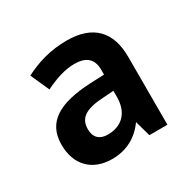

<svg xmlns="http://www.w3.org/2000/svg" viewBox="-91 -814 536 534"><g transform="rotate(-30 177.0 -547.5)"><path d="M182 -722C129 -722 85 -708 46 -688L73 -628C105 -644 137 -655 168 -655C205 -655 225 -639 225 -603V-588L179 -586C81 -581 25 -552 25 -478C25 -412 65 -373 128 -373C175 -373 211 -394 236 -429L250 -379H308V-597C308 -678 266 -722 182 -722ZM184 -533 225 -536V-516C225 -469 199 -438 151 -438C126 -438 110 -451 110 -479C110 -509 127 -529 184 -533Z"/></g></svg>

Font: Noto Sans Ethiopic SemiCondensed SemiBold
Style: Regular
Weight: 600
Width: 4
Designer: Monotype Design Team
Foundry: Monotype Imaging Inc.
Version: Version 2.102